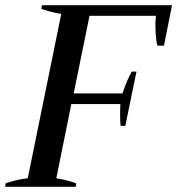

<svg xmlns="http://www.w3.org/2000/svg" viewBox="-23 -720 683 740"><path d="M640 -700 609 -544H584Q580 -555 578 -578Q576 -601 576 -625Q576 -641 578 -659H322L261 -360H449Q468 -416 485 -444H503L460 -235H442Q440 -247 440 -276Q440 -310 441 -319H252L194 -33Q242 -25 271 -13L269 0H-3L-1 -14Q42 -28 84 -33L213 -666Q169 -674 136 -686L139 -700Z"/></svg>

Font: Trirong Medium
Style: Italic
Weight: 500
Italic angle: -12°
Designer: Katatrad Team
Foundry: CadsonDemak
Version: Version 1.001